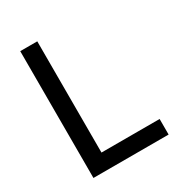

<svg xmlns="http://www.w3.org/2000/svg" viewBox="-168 -809 851 918"><g transform="rotate(-30 257.5 -350.0)"><path d="M80 -700H174V-86H495V0H80Z"/></g></svg>

Font: PT Root UI Web Medium
Style: Regular
Weight: 500
Designer: Vitaly Kuzmin
Foundry: ParaType Ltd.
Version: Version 1.001W